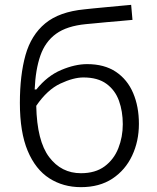

<svg xmlns="http://www.w3.org/2000/svg" viewBox="-20 -762 647 792"><path d="M314 10Q240.5 10 183.5 -26.5Q126.5 -63 94.2 -139.8Q62 -216.5 62 -337.5Q62 -452 85.2 -534.8Q108.5 -617.5 166.5 -665.5Q224.5 -713.5 328.5 -723.5Q340 -725 363.5 -727.2Q387 -729.5 415.8 -732.2Q444.5 -735 472.5 -737.5Q500.5 -740 521 -742L526.5 -680Q505.5 -678 477 -675.5Q448.5 -673 419.5 -670.5Q390.5 -667.5 367.5 -665.5Q344.5 -663.5 335 -662.5Q256 -655 211.2 -622.5Q166.5 -590 146.5 -532.5Q126.5 -475 123 -393H130Q175 -449 232.2 -473.2Q289.5 -497.5 339.5 -497.5Q410.5 -497.5 458 -465.8Q505.5 -434 529.2 -378.2Q553 -322.5 553 -251Q553 -179.5 525 -120Q497 -60.5 443.8 -25.2Q390.5 10 314 10ZM324 -442.5Q283 -442.5 229 -417.2Q175 -392 129.5 -325.5Q132.5 -180.5 182.8 -114Q233 -47.5 314 -47.5Q373.5 -47.5 411.8 -76Q450 -104.5 468.2 -150.8Q486.5 -197 486.5 -249.5Q486.5 -302.5 470.8 -346.2Q455 -390 419.2 -416.2Q383.5 -442.5 324 -442.5Z"/></svg>

Font: Heraclito Light
Style: Regular
Weight: 300
Designer: Kostas Bartsokas (font) & Cristiano Sobral (main changes)
Foundry: Kostas Bartsokas (font) & Cristiano Sobral (main changes)
Version: Version 1.00;July 8, 2020;FontCreator 13.0.0.2655 64-bit